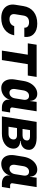

<svg xmlns="http://www.w3.org/2000/svg" viewBox="1195 -1795 610 3040"><g transform="rotate(90 1500.0 -275.0)"><path d="M263 10Q191 10 140.5 -17.5Q90 -45 67.5 -95Q45 -145 55 -210L76 -340Q93 -445 165.5 -502.5Q238 -560 354 -560Q461 -560 518 -504.5Q575 -449 564 -355H418Q421 -390 397.5 -410Q374 -430 333 -430Q240 -430 226 -340L205 -210Q198 -167 218.5 -143.5Q239 -120 284 -120Q325 -120 354.5 -139.5Q384 -159 393 -195H539Q520 -98 448 -44Q376 10 263 10Z M781 0 846 -410H666L688 -550H1198L1176 -410H996L931 0Z M1374 10Q1323 10 1289 -17.5Q1255 -45 1242 -93.5Q1229 -142 1239 -205L1262 -345Q1273 -409 1302 -457Q1331 -505 1373.5 -532.5Q1416 -560 1465 -560Q1516 -560 1546 -529Q1576 -498 1577 -445H1580L1593 -550H1742L1682 -168Q1679 -151 1688.5 -140.5Q1698 -130 1715 -130H1761L1740 0H1685Q1621 0 1586 -32.5Q1551 -65 1559 -117L1560 -125H1558Q1541 -64 1490.5 -27Q1440 10 1374 10ZM1449 -120Q1484 -120 1508 -144.5Q1532 -169 1538 -210L1559 -340Q1566 -381 1549.5 -405.5Q1533 -430 1498 -430Q1464 -430 1441 -405.5Q1418 -381 1411 -340L1390 -210Q1384 -169 1399.5 -144.5Q1415 -120 1449 -120Z M1823 0 1910 -550H2164Q2261 -550 2311.5 -511Q2362 -472 2351 -407Q2344 -358 2306 -328.5Q2268 -299 2212 -297L2211 -290Q2276 -289 2308.5 -253Q2341 -217 2331 -158Q2320 -86 2256 -43Q2192 0 2095 0ZM2022 -327H2124Q2157 -327 2178 -342.5Q2199 -358 2203 -386Q2208 -414 2191.5 -429.5Q2175 -445 2142 -445H2040ZM1987 -105H2099Q2136 -105 2159.5 -123Q2183 -141 2187 -172Q2192 -204 2174.5 -221.5Q2157 -239 2120 -239H2008Z M2574 10Q2523 10 2489 -17.5Q2455 -45 2442 -93.5Q2429 -142 2439 -205L2462 -345Q2473 -409 2502 -457Q2531 -505 2573.5 -532.5Q2616 -560 2665 -560Q2716 -560 2746 -529Q2776 -498 2777 -445H2780L2793 -550H2942L2882 -168Q2879 -151 2888.5 -140.5Q2898 -130 2915 -130H2961L2940 0H2885Q2821 0 2786 -32.5Q2751 -65 2759 -117L2760 -125H2758Q2741 -64 2690.5 -27Q2640 10 2574 10ZM2649 -120Q2684 -120 2708 -144.5Q2732 -169 2738 -210L2759 -340Q2766 -381 2749.5 -405.5Q2733 -430 2698 -430Q2664 -430 2641 -405.5Q2618 -381 2611 -340L2590 -210Q2584 -169 2599.5 -144.5Q2615 -120 2649 -120Z"/></g></svg>

Font: JetBrains Mono NL ExtraBold
Style: Italic
Weight: 800
Italic angle: -9°
Monospace: yes
Designer: Philipp Nurullin, Konstantin Bulenkov
Foundry: JetBrains
Version: Version 2.305; ttfautohint (v1.8.4.7-5d5b)